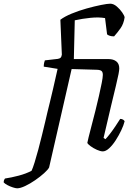

<svg xmlns="http://www.w3.org/2000/svg" viewBox="-191 -820 722 1040"><path d="M-171 168Q-171 160 -168.5 154.5Q-166 149 -164 147Q-130 142 -90 131.5Q-50 121 -20 105Q-13 90 -3.5 59.5Q6 29 16.5 -10Q27 -49 36.5 -88.5Q46 -128 54 -161Q60 -188 66 -212.5Q72 -237 79.5 -267.5Q87 -298 97 -341Q107 -384 121 -447L46 -459Q46 -470 48 -479.5Q50 -489 52 -493L122 -501Q133 -503 137.5 -507.5Q142 -512 144 -524L136 -713Q158 -730 196.5 -746Q235 -762 278 -774Q321 -786 356 -793Q391 -800 406 -800Q424 -800 441.5 -785Q459 -770 471 -752.5Q483 -735 484 -726Q479 -691 462 -667Q445 -643 427 -623Q412 -623 402.5 -626.5Q393 -630 389 -634L378 -722Q344 -728 299.5 -723.5Q255 -719 214 -710L209 -500H397Q423 -500 439 -487.5Q455 -475 455 -449Q455 -440 451 -418.5Q447 -397 437 -356Q427 -315 410.5 -246Q394 -177 370 -73L380 -66Q390 -76 405 -95.5Q420 -115 435 -137.5Q450 -160 460 -176Q469 -176 475.5 -172Q482 -168 484 -163Q479 -142 466 -114.5Q453 -87 436 -60.5Q419 -34 400.5 -17Q382 0 366 0Q353 0 334 -8.5Q315 -17 300 -28Q285 -39 282 -46Q283 -52 289 -77Q295 -102 305 -139.5Q315 -177 325.5 -219Q336 -261 345 -300.5Q354 -340 360 -370.5Q366 -401 366 -414Q366 -429 359.5 -435Q353 -441 336 -442L197 -446L75 87Q69 99 48 118Q27 137 -0.5 156Q-28 175 -54.5 187.5Q-81 200 -98 200Q-106 200 -121.5 195Q-137 190 -151 182.5Q-165 175 -171 168Z"/></svg>

Font: Texturina 72pt 72pt Medium
Style: Italic
Weight: 500
Italic angle: -11°
Designer: Guillermo Torres Carreño
Foundry: Omnibus-Type
Version: Version 1.002; ttfautohint (v1.8.3)